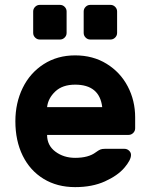

<svg xmlns="http://www.w3.org/2000/svg" viewBox="-20 -757 614 787"><path d="M245 -729C239.7 -734.3 233.3 -737 226 -737H143C135.7 -737 129.3 -734.3 124 -729C118.7 -723.7 116 -717.3 116 -710V-622C116 -614.7 118.7 -608.3 124 -603C129.3 -597.7 135.7 -595 143 -595H226C233.3 -595 239.7 -597.7 245 -603C250.3 -608.3 253 -614.7 253 -622V-710C253 -717.3 250.3 -723.7 245 -729ZM452 -729C446.7 -734.3 440.3 -737 433 -737H350C342.7 -737 336.3 -734.3 331 -729C325.7 -723.7 323 -717.3 323 -710V-622C323 -614.7 325.7 -608.3 331 -603C336.3 -597.7 342.7 -595 350 -595H433C440.3 -595 446.7 -597.7 452 -603C457.3 -608.3 460 -614.7 460 -622V-710C460 -717.3 457.3 -723.7 452 -729ZM417 -495.5C379.7 -518.5 336.7 -530 288 -530C239.3 -530 196.3 -518 159 -494C121.7 -470 93 -437.5 73 -396.5C53 -355.5 43 -310 43 -260C43 -206.7 53 -159.7 73 -119C93 -78.3 121.5 -46.7 158.5 -24C195.5 -1.3 238.7 10 288 10C334.7 10 375.3 2.2 410 -13.5C444.7 -29.2 471.2 -47.7 489.5 -69C507.8 -90.3 517 -108 517 -122C517 -128.7 514.3 -134.5 509 -139.5C503.7 -144.5 497.3 -147 490 -147H410C402 -147 395.7 -146 391 -144C386.3 -142 380.3 -138.3 373 -133C353 -117.7 324.7 -110 288 -110C256.7 -110 229.7 -118.5 207 -135.5C184.3 -152.5 173 -175.3 173 -204H507C514.3 -204 520.7 -206.7 526 -212C531.3 -217.3 534 -223.7 534 -231V-276C534 -322 523.8 -364.3 503.5 -403C483.2 -441.7 454.3 -472.5 417 -495.5ZM399 -318H173C175.7 -342 186.8 -363.3 206.5 -382C226.2 -400.7 253.3 -410 288 -410C354.7 -410 391.7 -379.3 399 -318Z"/></svg>

Font: Rubik
Style: Regular
Weight: 500
Designer: Hubert & Fischer
Foundry: Hubert & Fischer
Version: Version 1.100